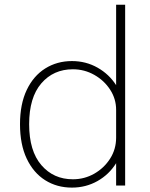

<svg xmlns="http://www.w3.org/2000/svg" viewBox="-20 -802 648 830"><path d="M291 9Q226 9 175.2 -23Q124.5 -55 95.5 -116.2Q66.5 -177.5 66.5 -265Q66.5 -352 95.5 -413Q124.5 -474 175.5 -506Q226.5 -538 291 -538Q351.5 -538 401.8 -509.5Q452 -481 482.2 -433.5Q512.5 -386 512.5 -327.5Q512.5 -326 512.5 -324Q512.5 -322 512.5 -319.5L482 -320Q482 -322 482 -323.5Q482 -325 482 -327Q482 -374.5 456.2 -414.2Q430.5 -454 387.8 -478.2Q345 -502.5 295 -502.5Q211 -502.5 158.5 -441.5Q106 -380.5 106 -265Q106 -149.5 158.8 -88.2Q211.5 -27 295 -27Q345 -27 387.5 -51.2Q430 -75.5 456 -116.2Q482 -157 482 -207L512.5 -206.5Q512.5 -145.5 482 -96.5Q451.5 -47.5 401.2 -19.2Q351 9 291 9ZM482 0V-781.5H521V0Z"/></svg>

Font: Epilogue ExtraLight
Style: Regular
Weight: 250
Designer: Tyler Finck
Foundry: Etcetera Type Co
Version: Version 2.112